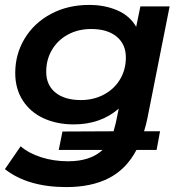

<svg xmlns="http://www.w3.org/2000/svg" viewBox="-22 -560 748 781"><path d="M564 -26H629L615 50H533Q492 128 421 164.5Q350 201 248 201Q91 201 -2 128L62 35Q94 63 145 79.5Q196 96 255 96Q346 96 395 50H217L232 -25L440 -26L449 -60L461 -118Q387 -54 278 -54Q209 -54 155 -79Q101 -104 70.5 -151.5Q40 -199 40 -263Q40 -340 78.5 -403.5Q117 -467 185.5 -503.5Q254 -540 341 -540Q404 -540 455 -518Q506 -496 532 -451L549 -534H668L578 -81Q573 -55 564 -26ZM490 -326Q490 -380 452.5 -411Q415 -442 349 -442Q296 -442 254.5 -419.5Q213 -397 189.5 -357.5Q166 -318 166 -268Q166 -214 203.5 -183.5Q241 -153 307 -153Q359 -153 401 -175.5Q443 -198 466.5 -237.5Q490 -277 490 -326Z"/></svg>

Font: Montserrat Alternates SemiBold
Style: Italic
Weight: 600
Italic angle: -11.3°
Designer: Julieta Ulanovsky
Foundry: Julieta Ulanovsky
Version: Version 7.200